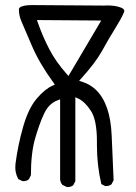

<svg xmlns="http://www.w3.org/2000/svg" viewBox="-20 -758 540 764"><path d="M382.8 -676.3 252.4 -455.6 244.6 -464.4Q201.2 -513.7 175.8 -563Q150.4 -611.8 130.9 -667L127 -678.2ZM365.7 -195.3V-180.2Q365.7 -99.6 383.3 -25.4L397.9 -18.1Q399.9 -17.6 401.4 -17.6Q415 -17.6 423.8 -24.9L432.1 -41L424.3 -220.2Q418.9 -343.3 363.8 -398.4Q339.8 -422.4 307.1 -432.6L294.9 -436.5L303.2 -445.8Q359.4 -507.8 385.3 -554.2Q411.6 -602.1 437 -642.8Q462.4 -683.6 472.2 -706.5Q474.6 -710.9 474.6 -714.8Q474.6 -723.1 459.5 -728.5Q438 -736.3 406.7 -736.3Q400.4 -736.3 393.6 -735.8L108.9 -737.8Q86.4 -737.8 74.5 -734.9Q62.5 -731.9 58.1 -727.5Q55.2 -724.6 55.2 -720.2Q55.2 -695.3 66.2 -670.7Q77.1 -646 106.7 -576.4Q136.2 -506.8 192.4 -429.7L198.2 -421.4L189 -417Q159.2 -404.3 126.2 -365.7Q93.3 -327.1 72.3 -254.2Q51.3 -181.2 41.5 -105.5Q41 -99.1 41 -91.1Q41 -83 42.5 -73.7Q45.4 -59.1 52.7 -45.4L68.8 -37.6Q70.8 -37.1 74.7 -37.1Q78.6 -37.1 84.2 -38.8Q89.8 -40.5 94.7 -44.4L103 -60.5Q103 -149.4 119.9 -207.5Q136.7 -265.6 154.8 -304.2Q173.3 -345.2 208 -358.4L219.2 -362.8V-43.5Q220.7 -31.2 228 -22.5L245.1 -14.2Q247.1 -13.7 249 -13.7Q262.7 -13.7 271.5 -21L279.8 -37.1V-371.1L291.5 -365.7Q317.4 -354 341.6 -317.1Q365.7 -280.3 365.7 -195.3Z"/></svg>

Font: NaikaiFont
Style: Light
Weight: 300
Version: Version 1.89